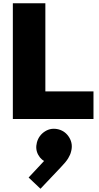

<svg xmlns="http://www.w3.org/2000/svg" viewBox="-20 -732 612 1181"><path d="M59 0V-712H259V0ZM222 0V-170H555V0ZM229 429 156 360 269 239 326 238Q313 252 298 260.5Q283 269 269 265Q235 256 215.5 221Q196 186 207 144Q219 100 257 76Q295 52 341 64Q384 76 407 115.5Q430 155 417 201Q413 219 399.5 241.5Q386 264 354 297Z"/></svg>

Font: Outfit Thin Black
Style: Regular
Weight: 900
Version: Version 1.100;gftools[0.9.27]